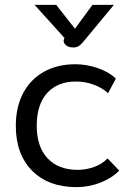

<svg xmlns="http://www.w3.org/2000/svg" viewBox="-20 -759 555 789"><path d="M45 0ZM45 -242Q45 -319 75 -376Q105 -433 160.5 -464Q216 -495 289 -495Q337 -495 382.5 -479Q428 -463 456 -436L424 -376Q402 -397 366.5 -410.5Q331 -424 292 -424Q217 -424 174 -377Q131 -330 131 -242Q131 -156 175.5 -108.5Q220 -61 299 -61Q334 -61 367 -73Q400 -85 422 -108L470 -58Q440 -27 392.5 -8.5Q345 10 295 10Q179 10 112 -57.5Q45 -125 45 -242ZM243 -598 245 -603 122 -739H211L288 -641L360 -739H448L322 -587Q311 -574 302.5 -569Q294 -564 281 -564Q259 -564 248.5 -575.5Q238 -587 243 -598Z"/></svg>

Font: Niramit
Style: Regular
Weight: 400
Version: Version 1.000; ttfautohint (v1.6)